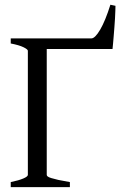

<svg xmlns="http://www.w3.org/2000/svg" viewBox="-20 -774 515 794"><path d="M24.4 0V-21Q57.6 -27.8 76.4 -35.9Q95.2 -43.9 95.2 -50.8V-564Q95.2 -569.8 77.4 -578.6Q59.6 -587.4 24.4 -594.2V-615.2H357.9Q373 -615.2 394.3 -651.4Q415.5 -687.5 436.5 -754.4L457.5 -750Q457.5 -743.2 457 -729.5Q456.5 -715.8 455.6 -698.2Q454.6 -680.7 453.1 -661.6Q451.7 -642.6 450.2 -625Q448.7 -607.4 447.5 -593.3Q446.3 -579.1 445.3 -571.3H173.3V-50.8Q173.3 -47.4 177.2 -44.2Q181.2 -41 191.9 -37.6Q202.6 -34.2 221.2 -30Q239.7 -25.9 269 -21V0Z"/></svg>

Font: Gentium Plus Cyr
Style: Regular
Weight: 400
Designer: J. Victor Gaultney, Annie Olsen, Iska Routamaa, Becca Hirsbrunner
Foundry: SIL International
Version: Version 5.000